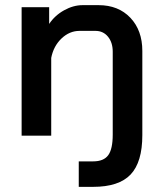

<svg xmlns="http://www.w3.org/2000/svg" viewBox="-20 -527 631 746"><path d="M286 100H342Q383 100 400.5 76Q418 52 418 -4V-326Q418 -362 399.5 -384.5Q381 -407 351 -407H289Q250 -407 219 -377.5Q188 -348 179 -302V0H64V-499H171V-434Q193 -467 229 -487Q265 -507 301 -507H363Q440 -507 486.5 -458Q533 -409 533 -329V-2Q533 103 487.5 151Q442 199 342 199H286Z"/></svg>

Font: Bai Jamjuree SemiBold
Style: Regular
Weight: 600
Version: Version 1.000; ttfautohint (v1.6)